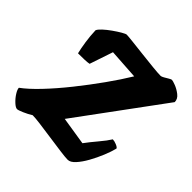

<svg xmlns="http://www.w3.org/2000/svg" viewBox="-151 -618 737 737"><g transform="rotate(45 217.0 -250.0)"><path d="M39 0Q31 0 18 -12Q5 -24 -4.5 -39Q-14 -54 -14 -63Q15 -84 53 -124Q91 -164 130.5 -213.5Q170 -263 206 -313.5Q242 -364 268 -407L145 -415L113 -320Q104 -318 87 -317.5Q70 -317 53 -317Q48 -337 43.5 -367Q39 -397 38 -427Q41 -435 54 -447Q67 -459 84 -471Q101 -483 115.5 -491.5Q130 -500 135 -500Q142 -500 169 -497Q196 -494 230.5 -490Q265 -486 295 -483Q325 -480 338 -480Q343 -480 351.5 -485Q360 -490 368.5 -495Q377 -500 380 -500Q385 -500 401 -494Q417 -488 432.5 -476Q448 -464 448 -447L195 -103L309 -85Q326 -108 348 -134Q370 -160 381 -178Q390 -178 402 -173Q414 -168 416 -163Q411 -142 399.5 -114Q388 -86 373.5 -60Q359 -34 343.5 -17Q328 0 314 0Q301 0 271.5 -4Q242 -8 207 -13Q172 -18 142 -22Q112 -26 98 -26Q82 -16 63.5 -8Q45 0 39 0Z"/></g></svg>

Font: Texturina Black
Style: Italic
Weight: 900
Italic angle: -11°
Designer: Guillermo Torres Carreño
Foundry: Omnibus-Type
Version: Version 1.002; ttfautohint (v1.8.3)